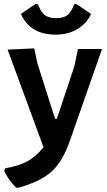

<svg xmlns="http://www.w3.org/2000/svg" viewBox="-34 -697 506 909"><path d="M329 -677 397 -631Q376 -585 332 -559Q288 -533 229 -533Q109 -533 65 -631L132 -677H146Q158 -641 177.5 -626Q197 -611 232 -611Q267 -611 285.5 -625.5Q304 -640 317 -677ZM128 -468 144 -394 227 -134H235L318 -383L335 -465H449L297 -31Q262 69 209.5 116Q157 163 52 192L42 191Q8 158 -14 113L-10 100Q53 89 94 67.5Q135 46 172 0L2 -462Z"/></svg>

Font: Alegreya Sans SC
Style: Bold
Weight: 700
Designer: Juan Pablo del Peral
Foundry: Huerta Tipografica
Version: Version 2.007